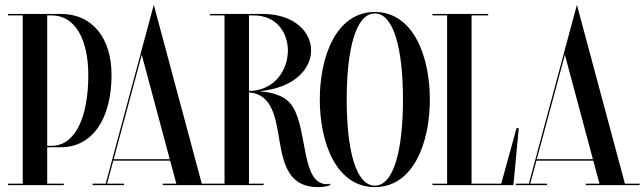

<svg xmlns="http://www.w3.org/2000/svg" viewBox="-20 -757 2635 785"><path d="M229 -155C359 -155 436 -273 436 -450C436 -600 359 -700 229 -700H13V-694H73V-6H13V0H241V-6H173V-155ZM192 -694C287.5 -694 341 -595 341 -450C341 -278 287.5 -161 192 -161H173V-694Z M611.7 -726.2V-726.5L608.7 -737L556.7 -544V-543.7L412.2 -6H358.8V0H486.8V-6H417.9L443.2 -100H675.7L701 -6H645.3V0H865.3V-6H805ZM559.6 -532.9 674.1 -106H444.8Z M1328 -6C1325 -5 1320 -4 1317 -4C1212 -4 1238 -217 1179 -317C1153.3 -362.2 1102.6 -378.9 1039.9 -384C1184.1 -397.4 1252 -475.4 1252 -551C1252 -624.7 1185.4 -698.5 1058 -700V-700H838V-694H898V-6H838V0H1058V-6H998V-379.4C1192.9 -362.7 1042.5 8 1280 8C1303 8 1323 4 1331 -1ZM1017 -694C1111.5 -694 1157 -623 1157 -550C1157 -475.1 1108.2 -393.4 1010.5 -385.6C1006.4 -385.7 1002.2 -385.8 998 -385.9V-694Z M1512.5 -708C1354.5 -708 1287.5 -526 1287.5 -350C1287.5 -174 1354.5 8 1512.5 8C1670.5 8 1737.5 -174 1737.5 -350C1737.5 -526 1670.5 -708 1512.5 -708ZM1512.5 2C1435.5 2 1397.5 -142 1397.5 -350C1397.5 -558 1435.5 -702 1512.5 -702C1589.5 -702 1627.5 -558 1627.5 -350C1627.5 -142 1589.5 2 1512.5 2Z M2029.4 -6H1908V-694H1976V-700H1748V-694H1808V-6H1748V0H2079L2101 -233H2091.8Z M2341.7 -726.2V-726.5L2338.7 -737L2286.7 -544V-543.7L2142.2 -6H2088.8V0H2216.8V-6H2147.9L2173.2 -100H2405.7L2431 -6H2375.3V0H2595.3V-6H2535ZM2289.6 -532.9 2404.1 -106H2174.8Z"/></svg>

Font: Picaflor 72 pt
Style: Regular
Weight: 400
Designer: Ariel Martín Pérez
Foundry: Tunera Type Foundry
Version: Version 1.000;hotconv 1.0.109;makeotfexe 2.5.65596